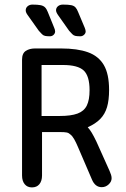

<svg xmlns="http://www.w3.org/2000/svg" viewBox="-20 -807 548 836"><path d="M163 -232H241Q262 -232 271 -230Q280 -228 287 -221Q295 -215 303 -201Q311 -187 319 -168L380 -26Q394 8 423 8Q440 8 453 -4Q466 -16 466 -31Q466 -38 463.5 -46Q461 -54 457 -63L400 -190Q388 -215 379.5 -229Q371 -243 362 -253Q396 -268 416.5 -289Q437 -310 446 -340.5Q455 -371 455 -415Q455 -485 432 -524Q409 -563 363 -579.5Q317 -596 246 -596H132Q109 -596 92.5 -585.5Q76 -575 76 -547V-43Q76 -19 87.5 -5Q99 9 119 9Q140 9 151.5 -5Q163 -19 163 -43ZM161 -302V-524H254Q319 -524 344.5 -500Q370 -476 370 -414Q370 -372 358 -347.5Q346 -323 317.5 -312.5Q289 -302 240 -302ZM233 -741 281 -673Q289 -664 295 -658Q301 -652 309 -650.5Q317 -649 330 -649Q339 -649 346 -655.5Q353 -662 353 -670Q353 -673 352 -677Q351 -681 349 -686L320 -755Q315 -768 308.5 -775Q302 -782 290 -784.5Q278 -787 254 -787Q241 -787 232.5 -780Q224 -773 224 -762Q224 -754 233 -741ZM100 -742 149 -673Q157 -664 163 -658Q169 -652 177 -650.5Q185 -649 197 -649Q207 -649 213.5 -655.5Q220 -662 220 -670Q220 -677 216 -686L188 -755Q183 -768 176 -775Q169 -782 156.5 -784.5Q144 -787 121 -787Q109 -787 100.5 -780Q92 -773 92 -762Q92 -753 100 -742Z"/></svg>

Font: Beiruti Medium
Style: Regular
Weight: 500
Designer: Arlette Boutros
Foundry: Boutros
Version: Version 1.41